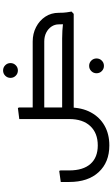

<svg xmlns="http://www.w3.org/2000/svg" viewBox="238 -736 729 1245"><g transform="rotate(-90 602.5 -113.5)"><path d="M453 0V-353L525 -362L528 -354V0ZM498 -191V-266H879V-191ZM498 0V-75H879V0ZM282 231Q173 231 109 162Q45 93 45 -29H120Q120 61 162 108.5Q204 156 282 156Q362 156 407.5 107.5Q453 59 453 -29H528Q528 52 496.5 110.5Q465 169 410 200Q355 231 282 231ZM45 -29V-84L117 -94L120 -86V-29ZM453 -29V-353L525 -362L528 -354V-29ZM1067 -97Q1067 -123 1052.5 -144.5Q1038 -166 1013 -178.5Q988 -191 956 -191H806V-202L814 -266H956Q1007 -266 1049.5 -244Q1092 -222 1117 -184Q1142 -146 1142 -97ZM691 0 688 -6 725 -75H843V0ZM725 0V-75H976Q1001 -75 1025.5 -73.5Q1050 -72 1066 -70Q1082 -68 1082 -68V0ZM774 -191 771 -197 808 -266H926V-191ZM1076 0Q1074 -13 1070.5 -36Q1067 -59 1067 -97H1142Q1142 -64 1145 -45Q1148 -26 1150 -14L1135 0ZM768 -362Q748 -362 734 -376Q720 -390 720 -410Q720 -430 734 -444Q748 -458 768 -458Q788 -458 802 -444Q816 -430 816 -410Q816 -390 802 -376Q788 -362 768 -362ZM798 196Q778 196 764 182Q750 168 750 148Q750 128 764 114Q778 100 798 100Q818 100 832 114Q846 128 846 148Q846 168 832 182Q818 196 798 196Z"/></g></svg>

Font: Fustat
Style: Regular
Weight: 400
Designer: Mohamed Gaber, Khaled Hosny, Laura Garcia Mut
Foundry: Kief Type Foundry, Alif Type Foundry, Hard Type Foundry
Version: Version 1.007